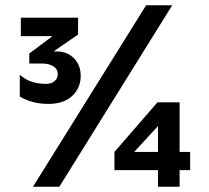

<svg xmlns="http://www.w3.org/2000/svg" viewBox="-20 -708 793 728"><path d="M163 -314Q102 -314 55 -342V-425Q92 -390 154 -390Q175 -390 187 -400.5Q199 -411 199 -427Q199 -446 182.5 -456.5Q166 -467 141 -467H91V-505L179 -571H59V-641H276V-577L183 -513H194Q235 -513 260.5 -487Q286 -461 286 -421Q286 -374 253.5 -344Q221 -314 163 -314ZM105 0 534 -688H633L205 0ZM579 0V-63H414V-132L577 -320H661V-132H701V-63H661V0ZM579 -132V-230L489 -132Z"/></svg>

Font: Roundo SemiBold
Style: Regular
Weight: 600
Designer: Namrata Goyal (Gurmukhi), Shiva Nallaperumal (Latin)
Foundry: Indian Type Foundry
Version: Version 1.000;PS 1.0;hotconv 1.0.88;makeotf.lib2.5.647800